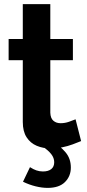

<svg xmlns="http://www.w3.org/2000/svg" viewBox="-20 -714 424 935"><path d="M375 -27Q358 -20 334 -11Q310 -2 282.5 3.5Q255 9 227 9Q190 9 159 -4Q128 -17 109.5 -45.5Q91 -74 91 -120V-421H22V-524H91V-694H225V-524H335V-421H225V-165Q226 -138 240 -126Q254 -114 275 -114Q296 -114 316 -121Q336 -128 348 -133ZM212 201Q185 201 154 193.5Q123 186 92 171L126 100Q141 110 156.5 115.5Q172 121 189 121Q215 121 229.5 109.5Q244 98 244 76Q244 55 229.5 36.5Q215 18 188 0L233 -29Q273 -3 299 27.5Q325 58 325 102Q325 144 296.5 172.5Q268 201 212 201Z"/></svg>

Font: Raleway Thin
Style: Bold
Weight: 700
Version: Version 4.026